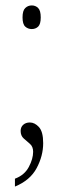

<svg xmlns="http://www.w3.org/2000/svg" viewBox="-20 -533 233 707"><path d="M97 -426Q83 -426 73 -435Q63 -444 63 -469Q63 -494 73 -503.5Q83 -513 97 -513Q111 -513 120.5 -503.5Q130 -494 130 -469Q130 -444 120.5 -435Q111 -426 97 -426ZM35 125Q70 112 86 82Q102 52 102 26Q102 7 90.5 -3Q79 -13 67.5 -23Q56 -33 56 -51Q56 -65 65.5 -73.5Q75 -82 90 -82Q108 -82 123.5 -65Q139 -48 139 -6Q139 41 115 86Q91 131 35 154Z"/></svg>

Font: Noto Serif Myanmar ExtraCondensed ExtraLight
Style: Regular
Weight: 200
Width: 2
Designer: Ben Mitchell and the Monotype Design Team
Foundry: Monotype Imaging Inc.
Version: Version 2.106; ttfautohint (v1.8.4.7-5d5b)